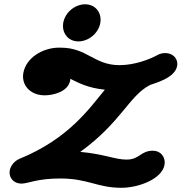

<svg xmlns="http://www.w3.org/2000/svg" viewBox="-20 -881 893 908"><path d="M279 -772.9C278.1 -767.9 277.7 -762.9 277.7 -758C277.7 -718.3 306 -685.2 351.3 -685.2C397.2 -685.2 445.5 -722.1 454.5 -772.9C455.3 -778 455.8 -783 455.8 -787.9C455.8 -827.6 427.4 -860.7 382.2 -860.7C336.3 -860.7 288 -823.8 279 -772.9ZM191.4 -430.2C230.6 -430.2 302.2 -446.4 311.8 -500.7C312.1 -502.2 312.4 -502.8 312.6 -508.4C348.5 -490.5 395.3 -464.6 476 -456.9C405.4 -372.2 307.3 -225.8 72.2 -130C50.8 -120.8 30.5 -100.1 26 -74.7C25.4 -71.5 25.2 -68.3 25.2 -65.1C25.2 -37.4 46.4 -12.7 81.9 -12.7C112.7 -12.7 153.9 -36.9 265.2 -36.9C396.4 -36.9 439.8 7.1 553.8 7.1C638 7.1 746.4 -35.8 758 -101.4C758.6 -105.1 759 -108.8 759 -112.5C759 -142.1 738.1 -168.2 702.9 -168.2C644.5 -168.2 640.4 -126.3 578.7 -126.3C522.8 -126.3 474.9 -152.3 359.6 -162.7C553.8 -303.3 590.1 -427.5 688.6 -478.6C701.7 -485.4 807 -508.4 817.7 -569.2C818.3 -572.3 818.6 -575.4 818.6 -578.5C818.6 -605.7 797.2 -630 761.6 -630C751.5 -630 736.7 -628.4 719.9 -618.3C688.9 -601.5 619 -572.9 544.5 -572.9C426.2 -572.9 391.6 -654.8 269.7 -655.5C269 -655.5 265.4 -655.7 259.8 -655.7C181.3 -655.7 102.9 -607.2 90.4 -535.9C89.4 -530.3 88.9 -524.7 88.9 -519.3C88.9 -469.1 130.5 -430.2 191.4 -430.2Z"/></svg>

Font: TudorRose
Style: BoldOblique
Weight: 500
Version: Version 001.000